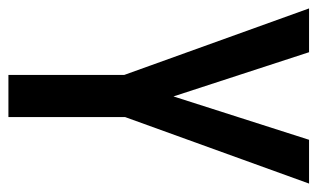

<svg xmlns="http://www.w3.org/2000/svg" viewBox="-169 -585 754 456"><g transform="rotate(90 208.0 -357.0)"><path d="M209 -392 312 -714H416L258 -277V0H158V-275L0 -714H104Z"/></g></svg>

Font: Noto Sans Georgian ExtraCondensed Medium
Style: Regular
Weight: 500
Width: 2
Designer: Monotype Design Team, Akaki Razmadze
Foundry: Google LLC
Version: Version 2.005; ttfautohint (v1.8.4.7-5d5b)